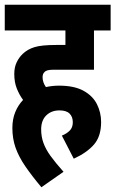

<svg xmlns="http://www.w3.org/2000/svg" viewBox="-20 -642 485 807"><path d="M240 -72Q260 -80 273 -93Q286 -106 286 -128Q286 -151 272.5 -164.5Q259 -178 230 -178Q196 -178 174.5 -157Q153 -136 153 -98Q153 -68 162.5 -41.5Q172 -15 192.5 13.5Q213 42 247 80L154 145Q113 96 86 56.5Q59 17 45.5 -21Q32 -59 32 -104Q32 -141 44 -170.5Q56 -200 77 -222Q62 -242 51 -269Q40 -296 40 -331Q40 -359 50 -380Q60 -401 76 -416Q96 -435 125.5 -444Q155 -453 216 -453H255V-514H0V-622H445V-514H375V-349H206Q189 -349 180 -346.5Q171 -344 166 -338Q159 -331 159 -317Q159 -296 173 -276Q200 -282 228 -282Q292 -282 331 -260.5Q370 -239 387.5 -204Q405 -169 405 -129Q405 -69 375 -34.5Q345 0 290 25Z"/></svg>

Font: Noto Sans Devanagari UI ExtraCondensed
Style: Bold
Weight: 700
Width: 2
Designer: Jelle Bosma - Monotype Design Team
Foundry: Monotype Imaging Inc.
Version: Version 2.004